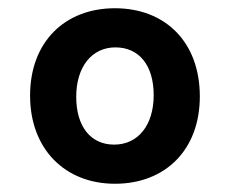

<svg xmlns="http://www.w3.org/2000/svg" viewBox="-20 -553 558 466"><path d="M259 -107C381 -107 465 -189 465 -319C465 -451 381 -533 259 -533C137 -533 53 -451 53 -321C53 -191 138 -107 259 -107ZM257 -202C200 -202 165 -246 165 -318C165 -391 203 -438 260 -438C318 -438 353 -394 353 -322C353 -249 315 -202 257 -202Z"/></svg>

Font: Noto Sans SemiCondensed SemiBold
Style: Italic
Weight: 600
Width: 4
Italic angle: -12°
Designer: Monotype Design Team
Foundry: Monotype Imaging Inc.
Version: Version 2.013